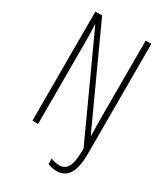

<svg xmlns="http://www.w3.org/2000/svg" viewBox="-216 -811 951 1088"><g transform="rotate(30 259.5 -267.5)"><path d="M338 179Q322 179 306 175.5Q290 172 279 167V131Q290 136 306 139.5Q322 143 336 143Q372 143 389.5 110.5Q407 78 407 -8L113 -650H111Q112 -626 113 -599Q114 -572 114 -532V0H77V-714H121L405 -93H408Q407 -125 406.5 -154.5Q406 -184 406 -208V-714H443V5Q443 95 416.5 137Q390 179 338 179Z"/></g></svg>

Font: Noto Sans Lao Looped ExtraCondensed ExtraLight
Style: Regular
Weight: 200
Width: 2
Designer: Mark Frömberg, Ben Mitchell
Foundry: The Fontpad Ltd
Version: Version 1.002; ttfautohint (v1.8.4.7-5d5b)